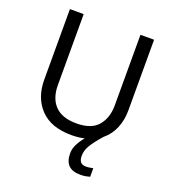

<svg xmlns="http://www.w3.org/2000/svg" viewBox="-163 -887 1058 1179"><g transform="rotate(20 365.5 -298.0)"><path d="M466 56Q466 85 478 97.5Q490 110 511 110Q528 110 539.5 107.5Q551 105 559 104V160Q545 164 531 166.5Q517 169 497 169Q444 169 419 143Q394 117 394 66Q394 35 410 4.5Q426 -26 447 -50Q408 -41 362 -41Q229 -41 159.5 -113.5Q90 -186 90 -305V-765H180V-302Q180 -215 226.5 -167Q273 -119 367 -119Q464 -119 507.5 -170.5Q551 -222 551 -303V-765H640V-303Q640 -240 618 -187Q596 -134 552 -98Q508 -48 487 -13.5Q466 21 466 56Z"/></g></svg>

Font: Noto Sans Tamil UI
Style: Regular
Weight: 400
Designer: Jelle Bosma - Monotype Design Team
Foundry: Monotype Imaging Inc.
Version: Version 2.004; ttfautohint (v1.8.4.7-5d5b)